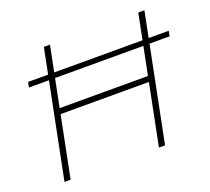

<svg xmlns="http://www.w3.org/2000/svg" viewBox="-119 -851 1098 1003"><g transform="rotate(-20 429.5 -350.0)"><path d="M776 -700 636 0H602L670 -340H179L111 0H77L217 -700H251L185 -371H676L742 -700ZM77 -556H859L853 -527H71Z"/></g></svg>

Font: Montserrat Alternates ExLight
Style: Italic
Weight: 275
Italic angle: -11.3°
Designer: Julieta Ulanovsky
Foundry: Julieta Ulanovsky
Version: Version 7.200